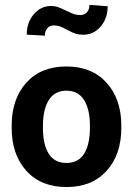

<svg xmlns="http://www.w3.org/2000/svg" viewBox="-20 -755 549 786"><path d="M155.8 -240.7V-231.4Q155.8 -163.6 179.4 -125.7Q203.1 -87.9 252 -87.9Q300.8 -87.9 324.5 -126Q348.1 -164.1 348.1 -231.4V-240.7Q348.1 -307.1 324.2 -345.5Q300.3 -383.8 252 -383.8Q203.6 -383.8 179.7 -345.2Q155.8 -306.6 155.8 -240.7ZM27.8 -231.4V-240.7Q27.8 -349.6 87.6 -416.3Q147.5 -482.9 251.7 -482.9Q356 -482.9 416.3 -416.3Q476.6 -349.6 476.6 -240.7V-231.4Q476.6 -122.1 416.5 -55.7Q356.4 10.7 252.2 10.7Q147.9 10.7 87.9 -55.7Q27.8 -122.1 27.8 -231.4ZM321.3 -612.8Q303.7 -612.8 290.5 -616.7Q277.3 -620.6 255.4 -632.6Q233.4 -644.5 223.1 -647.7Q212.9 -650.9 198.5 -650.9Q184.1 -650.9 173.8 -639.6Q163.6 -628.4 163.6 -608.9L89.4 -613.3Q89.4 -662.6 118.2 -696.5Q147 -730.5 189 -730.5Q202.6 -730.5 214.1 -727.1Q225.6 -723.6 250.7 -711.4Q275.9 -699.2 286.1 -696.3Q296.4 -693.4 310.5 -693.4Q324.7 -693.4 335.4 -704.3Q346.2 -715.3 346.2 -734.9L420.9 -729.5Q420.9 -680.2 392.1 -646.5Q363.3 -612.8 321.3 -612.8Z"/></svg>

Font: Yantramanav
Style: Bold
Weight: 700
Version: Version 1.001;PS 1.0;hotconv 1.0.72;makeotf.lib2.5.5900; ttf